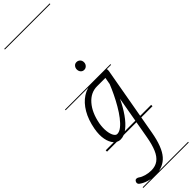

<svg xmlns="http://www.w3.org/2000/svg" viewBox="-549 -1207 1619 1619"><g transform="rotate(-45 261.0 -397.0)"><path d="M144 428.5Q99 428.5 59.8 416Q20.5 403.5 -6 382.5Q-14.5 375.5 -15 364.2Q-15.5 353 -6.5 342.5Q-1 335.5 9.2 335.8Q19.5 336 30.5 343Q51 358.5 83 367.5Q115 376.5 146.5 376.5Q196 376.5 229.2 352.2Q262.5 328 284 278Q305.5 228 319 151L387.5 -238Q355 -169 315.8 -113Q276.5 -57 234 -24Q191.5 9 149 9Q114.5 9 89.5 -18.5Q64.5 -46 54.8 -95.8Q45 -145.5 57 -212Q73.5 -301.5 111.2 -366Q149 -430.5 202.8 -465.5Q256.5 -500.5 320.5 -500.5H460.5Q479.5 -500.5 484.5 -493Q489.5 -485.5 486.5 -468.5L376 154Q350 301.5 294.5 365Q239 428.5 144 428.5ZM161.5 -44Q187 -44 215 -66.2Q243 -88.5 271.5 -125.5Q300 -162.5 326.2 -207.8Q352.5 -253 375 -299.8Q397.5 -346.5 413.5 -387L425 -449.5H325Q249.5 -449.5 193.8 -385.8Q138 -322 118 -214.5Q110 -165.5 114.5 -126.8Q119 -88 132 -66Q145 -44 161.5 -44ZM144 428.5Q99 428.5 59.8 416Q20.5 403.5 -6 382.5Q-14.5 375.5 -15 364.2Q-15.5 353 -6.5 342.5Q-1 335.5 9.2 335.8Q19.5 336 30.5 343Q51 358.5 83 367.5Q115 376.5 146.5 376.5Q196 376.5 229.2 352.2Q262.5 328 284 278Q305.5 228 319 151L387.5 -238Q355 -169 315.8 -113Q276.5 -57 234 -24Q191.5 9 149 9Q114.5 9 89.5 -18.5Q64.5 -46 54.8 -95.8Q45 -145.5 57 -212Q73.5 -301.5 111.2 -366Q149 -430.5 202.8 -465.5Q256.5 -500.5 320.5 -500.5H460.5Q479.5 -500.5 484.5 -493Q489.5 -485.5 486.5 -468.5L376 154Q350 301.5 294.5 365Q239 428.5 144 428.5ZM161.5 -44Q187 -44 215 -66.2Q243 -88.5 271.5 -125.5Q300 -162.5 326.2 -207.8Q352.5 -253 375 -299.8Q397.5 -346.5 413.5 -387L425 -449.5H325Q249.5 -449.5 193.8 -385.8Q138 -322 118 -214.5Q110 -165.5 114.5 -126.8Q119 -88 132 -66Q145 -44 161.5 -44ZM346.5 -623.5Q328 -623.5 316.2 -637Q304.5 -650.5 304.5 -670.5Q304.5 -688.5 316 -702.5Q327.5 -716.5 346.5 -716.5Q365 -716.5 378 -703.8Q391 -691 391 -670.5Q391 -651 378.2 -637.2Q365.5 -623.5 346.5 -623.5ZM-5 424.5H537V432.5H-5ZM-5 -16H537V0H-5ZM-5 -501.5H537V-493.5H-5ZM-5 -1226H537V-1218H-5Z"/></g></svg>

Font: Edu AU VIC WA NT Guides
Style: Regular
Weight: 400
Designer: Tina and Corey Anderson, Eben Sorkin, Mirko Velimirovic
Foundry: Google for Education
Version: Version 1.001